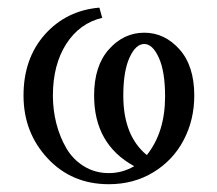

<svg xmlns="http://www.w3.org/2000/svg" viewBox="-20 -471 562 498"><path d="M41 -223.1Q41 -319.3 96.4 -381.6Q151.9 -443.8 237.8 -451.2L245.1 -424.8Q186 -410.6 151.6 -356.7Q117.2 -302.7 117.2 -223.1Q117.2 -185.5 126.2 -150.4Q135.3 -115.2 152.3 -86.2Q169.4 -57.1 198 -39.6Q226.6 -22 262.2 -22Q297.4 -22 328.1 -40Q224.1 -96.7 224.1 -223.1Q224.1 -300.3 262.7 -343.3Q301.3 -386.2 354 -386.2Q406.7 -386.2 445.3 -343.3Q483.9 -300.3 483.9 -223.1Q483.9 -160.2 456.5 -107.9Q429.2 -55.7 378.2 -24.4Q327.1 6.8 262.2 6.8Q166 6.8 103.5 -60.3Q41 -127.4 41 -223.1ZM299.8 -223.1Q299.8 -118.7 360.8 -68.8Q408.2 -127.9 408.2 -221.2Q408.2 -285.2 392.1 -321Q376 -356.9 354 -356.9Q332 -356.9 315.9 -321.5Q299.8 -286.1 299.8 -223.1Z"/></svg>

Font: Dihjauti
Style: Regular
Weight: 400
Designer: T. Christopher White
Version: Version 3.0.0